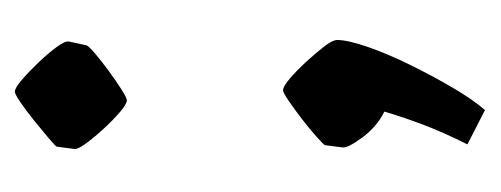

<svg xmlns="http://www.w3.org/2000/svg" viewBox="-222 -298 657 252"><g transform="rotate(-90 106.0 -172.5)"><path d="M39 -426Q40 -428 50 -436.5Q60 -445 73 -455.5Q86 -466 97 -473.5Q108 -481 111 -481Q116 -481 126.5 -472Q137 -463 149 -450.5Q161 -438 169.5 -426.5Q178 -415 177 -410L172 -387Q171 -384 161 -375.5Q151 -367 138 -357.5Q125 -348 114 -341Q103 -334 100 -334Q95 -334 84.5 -343Q74 -352 62.5 -364.5Q51 -377 43 -388Q35 -399 36 -403ZM87 136 42 113Q58 81 68 54.5Q78 28 85 4Q65 -6 51 -25Q37 -44 38 -51L41 -74Q42 -76 52 -85Q62 -94 75 -104Q88 -114 99 -121.5Q110 -129 113 -129Q118 -129 128.5 -120Q139 -111 150.5 -98.5Q162 -86 170.5 -75Q179 -64 179 -58Q179 -44 170 -18Q161 8 146.5 37.5Q132 67 116.5 93.5Q101 120 87 136Z"/></g></svg>

Font: Grenze Gotisch SemiBold
Style: Regular
Weight: 600
Designer: Renata Polastri
Foundry: Omnibus-Type
Version: Version 1.001